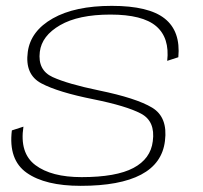

<svg xmlns="http://www.w3.org/2000/svg" viewBox="-20 -614 676 639"><path d="M248.5 4.5Q130.5 4.5 69 -38.8Q7.5 -82 19.5 -180L58 -192.5Q44.5 -104.5 97.8 -64.5Q151 -24.5 251.5 -24.5Q366.5 -24.5 424 -55Q481.5 -85.5 488.5 -144Q497.5 -210.5 449 -236Q400.5 -261.5 291.5 -283.5Q173.5 -307 117.8 -336.5Q62 -366 72.5 -441.5Q82 -511 155.8 -552.8Q229.5 -594.5 352 -594.5Q475 -594.5 528.2 -552.2Q581.5 -510 573.5 -423.5L536.5 -411.5Q545 -488 499.8 -526.8Q454.5 -565.5 347.5 -565.5Q241 -565.5 180 -530.2Q119 -495 112.5 -441.5Q105 -380.5 155.2 -357.5Q205.5 -334.5 309.5 -313Q433.5 -287.5 486.2 -255.8Q539 -224 529 -145Q520 -70 449.5 -32.8Q379 4.5 248.5 4.5Z"/></svg>

Font: Anybody ExtraExpanded ExtraLight
Style: Italic
Weight: 200
Width: 8
Italic angle: -10°
Designer: Tyler Finck
Foundry: Etcetera Type Company
Version: Version 1.010; ttfautohint (v1.8.3) -l 8 -r 50 -G 200 -x 14 